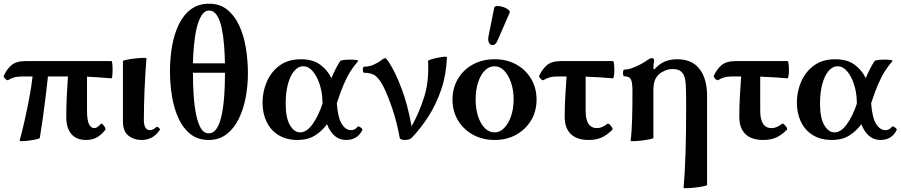

<svg xmlns="http://www.w3.org/2000/svg" viewBox="-23 -745 4866 1037"><path d="M83 15Q96 -32 109.5 -92Q123 -152 135 -215Q147 -278 153 -332H96Q69 -332 50.5 -326Q32 -320 22 -313Q18 -310 11 -314.5Q4 -319 -0.5 -326Q-5 -333 -2 -337Q14 -372 39.5 -393.5Q65 -415 115 -415H579Q582 -415 583.5 -401Q585 -387 585 -368.5Q585 -350 583.5 -336Q582 -322 579 -322Q545 -325 512 -327Q479 -329 447 -331V-146Q447 -53 487 -53Q501 -53 522 -76Q525 -80 532 -73Q539 -66 544 -57Q549 -48 546 -44Q523 -15 498.5 -2Q474 11 442 11Q390 11 362.5 -21Q335 -53 335 -114Q335 -168 337.5 -223Q340 -278 344 -332H236Q231 -288 224.5 -231.5Q218 -175 209.5 -115Q201 -55 192 0Q192 3 175 7Q158 11 136 14Q114 17 98 17.5Q82 18 83 15Z M742 11Q700 11 670.5 -12.5Q641 -36 641 -89V-415Q641 -418 660 -422Q679 -426 704.5 -429Q730 -432 749 -432.5Q768 -433 768 -430Q761 -343 757.5 -256Q754 -169 754 -97Q754 -42 788 -42Q802 -42 822 -59Q825 -63 834 -55.5Q843 -48 840 -43Q804 11 742 11Z M1104 11Q1046 11 1006 -20.5Q966 -52 941.5 -105Q917 -158 906 -224.5Q895 -291 895 -361Q895 -431 906.5 -496.5Q918 -562 943 -613.5Q968 -665 1008.5 -695Q1049 -725 1106 -725Q1164 -725 1204 -693Q1244 -661 1269 -607Q1294 -553 1305 -486Q1316 -419 1316 -349Q1316 -283 1304 -219Q1292 -155 1266.5 -103Q1241 -51 1200.5 -20Q1160 11 1104 11ZM1106 -688Q1082 -688 1065.5 -661.5Q1049 -635 1039 -592Q1029 -549 1024.5 -499Q1020 -449 1019 -403H1192Q1191 -453 1187 -503Q1183 -553 1174 -595Q1165 -637 1148.5 -662.5Q1132 -688 1106 -688ZM1104 -25Q1131 -25 1148 -52Q1165 -79 1174.5 -124.5Q1184 -170 1188 -226.5Q1192 -283 1192 -341Q1192 -347 1192 -352H1019Q1019 -288 1023 -229.5Q1027 -171 1036.5 -125Q1046 -79 1062 -52Q1078 -25 1104 -25Z M1583 11Q1525 11 1482.5 -14.5Q1440 -40 1417.5 -86Q1395 -132 1395 -191Q1395 -250 1418 -303.5Q1441 -357 1487 -391Q1533 -425 1602 -425Q1668 -425 1707.5 -395Q1747 -365 1767 -323Q1777 -347 1788.5 -370Q1800 -393 1815 -416Q1818 -419 1834 -421Q1850 -423 1869 -423Q1888 -423 1901 -421Q1914 -419 1912 -416Q1890 -391 1871 -361.5Q1852 -332 1834 -290.5Q1816 -249 1796 -187Q1802 -109 1823 -75.5Q1844 -42 1873 -42Q1894 -42 1907 -59Q1910 -64 1917 -61Q1924 -58 1930 -52.5Q1936 -47 1934 -43Q1908 11 1846 11Q1777 11 1743 -74Q1717 -38 1678.5 -13.5Q1640 11 1583 11ZM1520 -186Q1520 -108 1543 -69Q1566 -30 1598 -30Q1633 -30 1664.5 -73.5Q1696 -117 1719 -185Q1718 -197 1718 -210Q1716 -253 1702 -294Q1688 -335 1665.5 -361Q1643 -387 1615 -387Q1587 -387 1565.5 -361Q1544 -335 1532 -290Q1520 -245 1520 -186Z M2163 11Q2153 11 2145 8Q2137 5 2136 0Q2120 -88 2095 -161Q2070 -234 2048 -277Q2028 -316 2006.5 -334Q1985 -352 1944 -352Q1939 -352 1937.5 -360Q1936 -368 1937.5 -376.5Q1939 -385 1944 -385Q1971 -385 1995 -395.5Q2019 -406 2038 -421Q2051 -431 2058 -431Q2060 -431 2067.5 -422.5Q2075 -414 2086 -395Q2114 -350 2146 -266.5Q2178 -183 2200 -63Q2239 -132 2267 -218Q2295 -304 2289 -416Q2289 -419 2304.5 -424Q2320 -429 2340 -433Q2360 -437 2375.5 -438.5Q2391 -440 2391 -436Q2387 -340 2360 -261Q2333 -182 2291.5 -117Q2250 -52 2200 0Q2194 6 2183.5 8.5Q2173 11 2163 11Z M2649 11Q2583 11 2531.5 -17.5Q2480 -46 2450.5 -95Q2421 -144 2421 -207Q2421 -270 2450.5 -319.5Q2480 -369 2531.5 -397Q2583 -425 2649 -425Q2714 -425 2765 -397Q2816 -369 2845.5 -319.5Q2875 -270 2875 -207Q2875 -144 2845.5 -95Q2816 -46 2765 -17.5Q2714 11 2649 11ZM2648 -30Q2677 -30 2700 -53.5Q2723 -77 2737 -117Q2751 -157 2751 -208Q2751 -259 2737 -299.5Q2723 -340 2700 -363.5Q2677 -387 2648 -387Q2618 -387 2595 -363.5Q2572 -340 2559 -299.5Q2546 -259 2546 -208Q2546 -157 2559 -117Q2572 -77 2595 -53.5Q2618 -30 2648 -30ZM2666 -530Q2656 -505 2642 -502Q2628 -499 2619.5 -511.5Q2611 -524 2615 -547L2646 -702Q2648 -712 2662.5 -712.5Q2677 -713 2694 -707.5Q2711 -702 2722 -693Q2733 -684 2729 -675Z M3157 11Q3093 11 3060 -21Q3027 -53 3027 -114Q3027 -168 3030 -223Q3033 -278 3037 -332H2988Q2961 -332 2942.5 -326Q2924 -320 2914 -313Q2910 -310 2903 -314.5Q2896 -319 2891.5 -326Q2887 -333 2890 -337Q2906 -372 2931.5 -393.5Q2957 -415 3007 -415H3288Q3291 -415 3293 -401Q3295 -387 3295 -368.5Q3295 -350 3293 -336Q3291 -322 3287 -322Q3250 -325 3213 -327.5Q3176 -330 3140 -331V-146Q3140 -53 3202 -53Q3228 -53 3257 -76Q3261 -80 3269 -73Q3277 -66 3282.5 -57Q3288 -48 3284 -44Q3255 -15 3225.5 -2Q3196 11 3157 11Z M3669 269Q3676 195 3679.5 84.5Q3683 -26 3683 -173Q3683 -249 3681 -286Q3679 -323 3669 -342Q3658 -360 3644 -366Q3630 -372 3612 -372Q3588 -372 3573 -365.5Q3558 -359 3546 -352Q3527 -339 3516.5 -317.5Q3506 -296 3506 -255V0Q3506 3 3487 7Q3468 11 3443.5 14Q3419 17 3400.5 17.5Q3382 18 3383 15Q3389 -30 3391 -100.5Q3393 -171 3393 -252Q3393 -298 3385 -315.5Q3377 -333 3349 -333Q3344 -333 3342.5 -342Q3341 -351 3342.5 -360Q3344 -369 3349 -369Q3368 -369 3392.5 -378Q3417 -387 3440 -399.5Q3463 -412 3476 -422Q3488 -431 3497 -431Q3510 -431 3510 -418Q3506 -399 3506 -373L3512 -371Q3538 -400 3567.5 -412.5Q3597 -425 3634 -425Q3684 -425 3717 -406Q3750 -387 3771 -348Q3796 -299 3796 -227V254Q3796 257 3776.5 261Q3757 265 3731.5 268Q3706 271 3687 271.5Q3668 272 3669 269Z M4100 11Q4036 11 4003 -21Q3970 -53 3970 -114Q3970 -168 3973 -223Q3976 -278 3980 -332H3931Q3904 -332 3885.5 -326Q3867 -320 3857 -313Q3853 -310 3846 -314.5Q3839 -319 3834.5 -326Q3830 -333 3833 -337Q3849 -372 3874.5 -393.5Q3900 -415 3950 -415H4231Q4234 -415 4236 -401Q4238 -387 4238 -368.5Q4238 -350 4236 -336Q4234 -322 4230 -322Q4193 -325 4156 -327.5Q4119 -330 4083 -331V-146Q4083 -53 4145 -53Q4171 -53 4200 -76Q4204 -80 4212 -73Q4220 -66 4225.5 -57Q4231 -48 4227 -44Q4198 -15 4168.5 -2Q4139 11 4100 11Z M4469 11Q4411 11 4368.5 -14.5Q4326 -40 4303.5 -86Q4281 -132 4281 -191Q4281 -250 4304 -303.5Q4327 -357 4373 -391Q4419 -425 4488 -425Q4554 -425 4593.5 -395Q4633 -365 4653 -323Q4663 -347 4674.5 -370Q4686 -393 4701 -416Q4704 -419 4720 -421Q4736 -423 4755 -423Q4774 -423 4787 -421Q4800 -419 4798 -416Q4776 -391 4757 -361.5Q4738 -332 4720 -290.5Q4702 -249 4682 -187Q4688 -109 4709 -75.5Q4730 -42 4759 -42Q4780 -42 4793 -59Q4796 -64 4803 -61Q4810 -58 4816 -52.5Q4822 -47 4820 -43Q4794 11 4732 11Q4663 11 4629 -74Q4603 -38 4564.5 -13.5Q4526 11 4469 11ZM4406 -186Q4406 -108 4429 -69Q4452 -30 4484 -30Q4519 -30 4550.5 -73.5Q4582 -117 4605 -185Q4604 -197 4604 -210Q4602 -253 4588 -294Q4574 -335 4551.5 -361Q4529 -387 4501 -387Q4473 -387 4451.5 -361Q4430 -335 4418 -290Q4406 -245 4406 -186Z"/></svg>

Font: Junicode SmExp
Style: Bold
Weight: 700
Width: 6
Designer: Peter S. Baker
Version: Version 2.205; ttfautohint (v1.8.4)